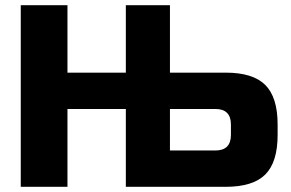

<svg xmlns="http://www.w3.org/2000/svg" viewBox="-20 -720 1120 740"><path d="M635 -440H850Q955 -440 1002.5 -392.5Q1050 -345 1050 -240V-200Q1050 -95 1002.5 -47.5Q955 0 850 0H465V-300H240V0H60V-700H240V-440H465V-700H635ZM870 -240Q870 -300 810 -300H635V-140H810Q870 -140 870 -200Z"/></svg>

Font: Russo One
Style: Regular
Weight: 400
Designer: Jovanny lemonad
Foundry: Jovanny Lemonad
Version: Version 1.001